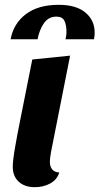

<svg xmlns="http://www.w3.org/2000/svg" viewBox="-20 -757 413 797"><path d="M187 -85Q187 -66 196.5 -54Q206 -42 226 -41Q217 -11 188.5 4.5Q160 20 124 20Q83 20 58 -2.5Q33 -25 33 -65Q33 -91 43 -148Q53 -205 61 -244L114 -510L271 -526L192 -127Q187 -100 187 -85ZM256 -623Q256 -653 247.5 -670.5Q239 -688 214 -688Q181 -688 162 -660Q143 -632 136 -594H24Q36 -659 87 -698Q138 -737 224 -737Q296 -737 334.5 -705Q373 -673 373 -621Q373 -609 370 -594H252Q256 -613 256 -623Z"/></svg>

Font: Sansita
Style: Bold Italic
Weight: 700
Italic angle: -11°
Designer: Pablo Cosgaya
Foundry: Omnibus-Type
Version: Version 1.006